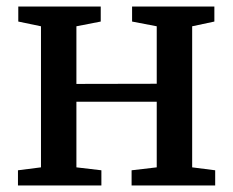

<svg xmlns="http://www.w3.org/2000/svg" viewBox="-20 -568 714 588"><path d="M35 0V-46.5L105.5 -55.5V-487.5L36 -502V-548H288.5V-502L214 -487.5V-311L460 -311.5V-487.5L384.5 -502V-548H636.5V-502L568.5 -487.5V-55.5L639 -46.5V0H383V-46.5L460 -55.5V-256.5H214V-55.5L290.5 -46.5V0Z"/></svg>

Font: Merriweather 36pt Medium
Style: Regular
Weight: 500
Version: Version 2.100